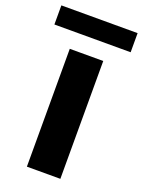

<svg xmlns="http://www.w3.org/2000/svg" viewBox="-182 -843 678 911"><g transform="rotate(20 157.5 -387.5)"><path d="M73 0V-595H242V0ZM-35 -678.5V-775H350V-678.5Z"/></g></svg>

Font: Encode Sans SC SemiExpanded
Style: Bold
Weight: 700
Width: 6
Designer: Multiple Designers
Foundry: Impallari Type
Version: Version 3.002